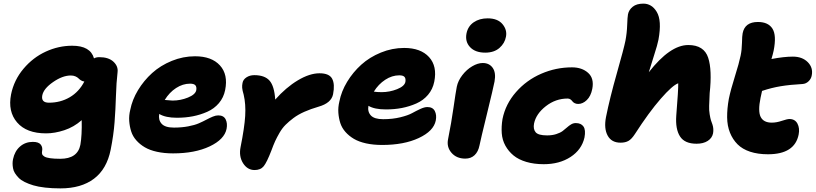

<svg xmlns="http://www.w3.org/2000/svg" viewBox="-20 -855 4495 1058"><path d="M313 183.1Q267.1 183.1 228.8 178.7Q190.4 174.3 163.6 166.3Q136.7 158.2 116 147.9Q95.2 137.7 82.8 124.8Q70.3 111.8 62.3 99.1Q54.2 86.4 51.8 72Q49.3 57.6 49.3 45.9Q49.3 34.2 51.8 22Q61 -22 90.3 -47.6Q119.6 -73.2 161.1 -73.2Q192.9 -73.2 204.6 -58.1Q216.3 -43 211.9 -22Q210 -12.2 212.4 -5.4Q214.8 1.5 224.6 7.6Q234.4 13.7 256.1 16.8Q277.8 20 312 20Q407.7 20 422.9 -57.1Q432.1 -108.9 430.2 -192.9Q387.2 -154.8 334.5 -137.5Q281.7 -120.1 233.9 -120.1Q126 -120.1 74.2 -180.4Q22.5 -240.7 41 -335Q57.1 -414.1 109.4 -476.1Q161.6 -538.1 232.2 -570.6Q302.7 -603 377.9 -603Q478.5 -603 498 -533.2Q508.8 -540 527.8 -540Q578.1 -540 605 -515.1Q631.8 -490.2 627.9 -458Q621.1 -399.4 618.9 -325.9Q616.7 -252.4 611.3 -181.6Q606 -110.8 589.8 -29.8Q568.4 76.7 497.8 129.9Q427.2 183.1 313 183.1ZM212.9 -329.1Q205.6 -289.1 250 -289.1Q313 -289.1 364.3 -319.1Q415.5 -349.1 444.8 -405.8Q435.1 -406.7 426.5 -412.1Q418 -417.5 412.4 -423.3Q406.7 -429.2 395.8 -434.1Q384.8 -439 370.1 -439Q324.7 -439 272.5 -402.8Q220.2 -366.7 212.9 -329.1Z M933.6 -9.8Q884.8 -9.8 845 -18.6Q805.2 -27.3 777.8 -43.5Q750.5 -59.6 731 -81.8Q711.4 -104 702.9 -130.9Q694.3 -157.7 692.1 -188Q689.9 -218.3 697.8 -250Q708.5 -305.2 740.5 -358.2Q772.5 -411.1 818.4 -452.6Q864.3 -494.1 926.5 -519.5Q988.8 -544.9 1054.7 -544.9Q1146 -544.9 1191.9 -494.6Q1237.8 -444.3 1220.7 -358.9Q1212.4 -317.4 1186.3 -286.6Q1160.2 -255.9 1122.1 -239Q1084 -222.2 1042.5 -214.1Q1001 -206.1 954.6 -206.1Q892.1 -206.1 857.4 -227.1Q851.6 -194.3 870.6 -173.1Q889.6 -151.9 938.5 -151.9Q981 -151.9 1016.8 -158.7Q1052.7 -165.5 1075.7 -175.5Q1098.6 -185.5 1117.4 -195.6Q1136.2 -205.6 1152.6 -212.4Q1168.9 -219.2 1182.6 -219.2Q1212.4 -219.2 1223.4 -197.3Q1234.4 -175.3 1228.5 -145Q1216.8 -86.9 1135.3 -48.3Q1053.7 -9.8 933.6 -9.8ZM1027.3 -394Q987.3 -394 950.2 -369.9Q913.1 -345.7 887.7 -304.2Q927.2 -300.8 930.7 -300.8Q974.6 -300.8 1015.6 -317.4Q1056.6 -334 1061.5 -357.9Q1064.5 -376.5 1056.4 -385.3Q1048.3 -394 1027.3 -394Z M1382.8 82Q1343.3 82 1319.3 44.2Q1295.4 6.3 1305.7 -44.9Q1327.1 -151.4 1331.1 -216.1Q1335 -280.8 1322.8 -333Q1315.4 -357.9 1314.5 -371.1Q1313.5 -384.3 1316.4 -397.9Q1319.8 -417 1338.4 -429Q1356.9 -440.9 1381.3 -440.9Q1438.5 -440.9 1465.1 -410.9Q1491.7 -380.9 1496.6 -306.2Q1555.7 -373 1620.8 -412.1Q1686 -451.2 1740.7 -451.2Q1794.4 -451.2 1810.3 -421.1Q1826.2 -391.1 1815.4 -335.9Q1805.7 -287.1 1735.4 -267.1Q1691.9 -254.4 1657.2 -239Q1622.6 -223.6 1597.2 -204.6Q1571.8 -185.5 1553.5 -167.2Q1535.2 -148.9 1520.5 -123.5Q1505.9 -98.1 1496.3 -77.4Q1486.8 -56.6 1475.6 -25.9Q1450.2 40 1433.1 61Q1416 82 1382.8 82Z M2085.9 -56.2Q2037.1 -56.2 1997.3 -64.9Q1957.5 -73.7 1930.2 -89.8Q1902.8 -106 1883.3 -128.2Q1863.8 -150.4 1855.2 -177Q1846.7 -203.6 1844.5 -233.6Q1842.3 -263.7 1850.1 -295.9Q1860.8 -351.1 1892.8 -404.1Q1924.8 -457 1970.7 -498.5Q2016.6 -540 2078.9 -565.4Q2141.1 -590.8 2207 -590.8Q2298.3 -590.8 2344.2 -540.5Q2390.1 -490.2 2373 -404.8Q2364.7 -363.3 2338.6 -332.5Q2312.5 -301.8 2274.4 -284.9Q2236.3 -268.1 2194.8 -260Q2153.3 -252 2106.9 -252Q2043 -252 2010.3 -272Q2004.4 -239.7 2023.4 -219Q2042.5 -198.2 2091.3 -198.2Q2143.1 -198.2 2185.8 -208.7Q2228.5 -219.2 2251 -231.7Q2273.4 -244.1 2296.1 -254.6Q2318.8 -265.1 2335 -265.1Q2364.7 -265.1 2376 -243.2Q2387.2 -221.2 2381.3 -190.9Q2369.6 -132.8 2287.8 -94.5Q2206.1 -56.2 2085.9 -56.2ZM2180.2 -439.9Q2140.1 -439.9 2102.8 -415.5Q2065.4 -391.1 2040 -350.1Q2056.6 -347.2 2083 -347.2Q2127 -347.2 2168 -363.5Q2209 -379.9 2213.9 -403.8Q2216.8 -422.4 2209 -431.2Q2201.2 -439.9 2180.2 -439.9Z M2653.8 -564.9Q2598.6 -564.9 2570.1 -595.5Q2541.5 -626 2550.8 -671.9Q2559.1 -710.9 2590.6 -732.4Q2622.1 -753.9 2667 -753.9Q2722.2 -753.9 2748.8 -722.2Q2775.4 -690.4 2768.1 -652.8Q2761.7 -616.7 2732.2 -590.8Q2702.6 -564.9 2653.8 -564.9ZM2543.9 19Q2495.6 19 2467.8 -13.2Q2439.9 -45.4 2449.2 -88.9Q2467.3 -179.2 2479.2 -263.2Q2491.2 -347.2 2497.1 -377Q2503.9 -410.2 2527.6 -440.9Q2551.3 -471.7 2582 -489.7Q2612.8 -507.8 2640.1 -507.8Q2676.3 -507.8 2695.1 -481Q2713.9 -454.1 2705.1 -405.8Q2698.7 -372.1 2663.6 -228.5Q2628.4 -85 2622.1 -53.2Q2615.2 -19 2595.2 0Q2575.2 19 2543.9 19Z M2976.1 49.8Q2922.9 49.8 2880.1 37.1Q2837.4 24.4 2809.8 1.7Q2782.2 -21 2764.9 -52.2Q2747.6 -83.5 2744.9 -120.6Q2742.2 -157.7 2749 -199.2Q2765.6 -281.7 2823.5 -347.7Q2881.3 -413.6 2962.4 -448.7Q3043.5 -483.9 3131.8 -483.9Q3187 -483.9 3220.9 -453.4Q3254.9 -422.9 3243.7 -365.2Q3235.8 -325.2 3213.6 -303.7Q3191.4 -282.2 3166 -282.2Q3154.3 -282.2 3146 -286.9Q3137.7 -291.5 3133.8 -297.1Q3129.9 -302.7 3123.3 -307.4Q3116.7 -312 3107.9 -312Q3042 -312 2988 -270Q2934.1 -228 2922.9 -174.8Q2917 -144 2931.4 -126.5Q2945.8 -108.9 2994.6 -108.9Q3022.9 -108.9 3044.9 -116Q3066.9 -123 3080.1 -132.8Q3093.3 -142.6 3104.2 -152.6Q3115.2 -162.6 3127.2 -169.7Q3139.2 -176.8 3152.8 -176.8Q3182.1 -176.8 3195.3 -157.7Q3208.5 -138.7 3200.7 -97.2Q3185.5 -30.3 3124.3 9.8Q3063 49.8 2976.1 49.8Z M3399.4 -68.8Q3349.6 -68.8 3328.4 -107.9Q3307.1 -147 3319.3 -210Q3340.3 -314.9 3379.2 -451.7Q3418 -588.4 3426.3 -629.9Q3434.6 -673.3 3436 -716.8Q3437.5 -760.3 3440.4 -775.9Q3445.3 -800.8 3466.6 -817.9Q3487.8 -835 3525.4 -835Q3547.4 -835 3565.9 -824.2Q3584.5 -813.5 3598.9 -789.6Q3613.3 -765.6 3615.7 -728Q3618.2 -690.4 3608.4 -636.2Q3603.5 -609.9 3584 -549.6Q3564.5 -489.3 3555.2 -457Q3672.4 -606.9 3772.5 -606.9Q3816.4 -606.9 3843.8 -589.1Q3871.1 -571.3 3882.3 -537.1Q3893.6 -502.9 3895.5 -453.6Q3897.5 -404.3 3890.6 -341.8Q3888.7 -296.9 3887.7 -272.2Q3886.7 -247.6 3890.6 -224.9Q3894.5 -202.1 3897.5 -192.6Q3900.4 -183.1 3906.2 -168Q3913.6 -145 3909.2 -120.1Q3903.8 -93.8 3879.6 -78.4Q3855.5 -63 3818.4 -63Q3752.9 -63 3727.1 -103.3Q3701.2 -143.6 3706.5 -217.8Q3718.3 -362.3 3717.3 -396Q3686 -385.3 3621.1 -311Q3556.2 -236.8 3478.5 -116.2Q3460.4 -88.4 3443.1 -78.6Q3425.8 -68.8 3399.4 -68.8Z M4211.9 -4.9Q4156.2 -4.9 4113.5 -19Q4070.8 -33.2 4044.2 -59.8Q4017.6 -86.4 4002.4 -124Q3987.3 -161.6 3986.8 -208.5Q3986.3 -255.4 3996.1 -310.1Q4006.3 -359.9 4029.5 -433.6Q4052.7 -507.3 4061 -547.9Q4067.9 -580.1 4068.6 -618.9Q4069.3 -657.7 4072.3 -671.9Q4084.5 -733.9 4156.2 -733.9Q4213.4 -733.9 4236.6 -697Q4259.8 -660.2 4243.2 -576.2Q4239.7 -559.1 4231 -529.8Q4300.3 -543 4349.1 -543Q4400.9 -543 4431.2 -512.5Q4461.4 -481.9 4453.1 -439.9Q4450.2 -421.4 4436 -407.5Q4421.9 -393.6 4402.8 -392.1Q4332.5 -388.2 4282.2 -379.9Q4231.9 -371.6 4179.2 -354Q4177.7 -347.2 4174.8 -333.7Q4171.9 -320.3 4170.9 -315.9Q4155.8 -242.2 4171.6 -210.7Q4187.5 -179.2 4232.9 -179.2Q4258.8 -179.2 4288.3 -189.2Q4317.9 -199.2 4330.1 -199.2Q4360.8 -199.2 4374.3 -173.8Q4387.7 -148.4 4380.9 -113.8Q4359.4 -4.9 4211.9 -4.9Z"/></svg>

Font: Shantell Sans Bouncy
Style: Italic
Weight: 800
Italic angle: -11.31°
Designer: Stephen Nixon, Anya Danilova, Shantell Martin
Foundry: Arrow Type
Version: Version 1.006;[9816181b4]